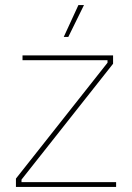

<svg xmlns="http://www.w3.org/2000/svg" viewBox="-20 -739 522 759"><path d="M43 0H439V-19H65V-29L427 -487V-520H69V-501H405V-491L43 -33ZM250 -593 312 -719H290L232 -593Z"/></svg>

Font: Fixel Variable
Style: Regular
Weight: 100
Width: 3
Designer: AlfaBravo + MacPaw
Foundry: Kyrylo Tkachov, Marchela Mozhyna, Serhii Makarenko, Maria Weinstein, Zakhar Kryvoshyya
Version: Version 1.211